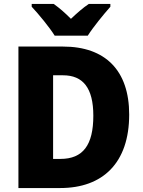

<svg xmlns="http://www.w3.org/2000/svg" viewBox="-20 -949 720 969"><path d="M256 -769H423C450 -812 505 -879 537 -915V-929H428C398 -909 371 -885 338 -854C307 -885 281 -908 251 -929H140V-915C174 -879 230 -811 256 -769ZM632 -371C632 -593 512 -714 298 -714H73V0H284C499 0 632 -127 632 -371ZM451 -365C451 -217 399 -147 285 -147H248V-569H298C399 -569 451 -505 451 -365Z"/></svg>

Font: Noto Sans Bengali SemiCondensed ExtraBold
Style: Regular
Weight: 800
Width: 4
Designer: Joana Ranito - Universal Thirst; Jelle Bosma - Monotype Design Team
Foundry: Universal Thirst ehf.
Version: Version 3.000